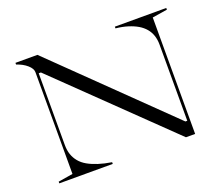

<svg xmlns="http://www.w3.org/2000/svg" viewBox="-116 -884 1236 1060"><g transform="rotate(-20 501.5 -354.0)"><path d="M64 0V-10L150 -24V-622Q150 -643 125.5 -664.5Q101 -686 64 -698V-708H193L835 -83H846V-531Q846 -560 838 -584Q830 -608 814 -627Q798 -646 774.5 -660Q751 -674 719 -684Q687 -694 648 -698V-708H950V-698L862 -684V0H808L178 -610H165V-189Q165 -157 173.5 -132.5Q182 -108 198.5 -88Q215 -68 240.5 -53.5Q266 -39 300 -28Q334 -17 378 -10V0Z"/></g></svg>

Font: Kalnia SemiExpanded Light
Style: Regular
Weight: 300
Width: 6
Designer: Frida Medrano
Foundry: Frida Medrano
Version: Version 1.105